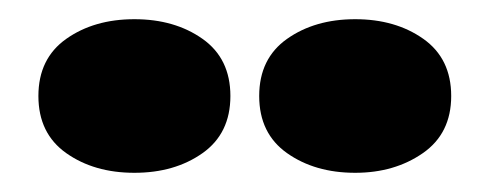

<svg xmlns="http://www.w3.org/2000/svg" viewBox="-20 -760 510 200"><path d="M120 -580Q78 -580 49 -600.5Q20 -621 20 -660Q20 -699 49 -719.5Q78 -740 120 -740Q162 -740 191 -719.5Q220 -699 220 -660Q220 -621 191 -600.5Q162 -580 120 -580ZM350 -580Q308 -580 279 -600.5Q250 -621 250 -660Q250 -699 279 -719.5Q308 -740 350 -740Q392 -740 421 -719.5Q450 -699 450 -660Q450 -621 420.5 -600.5Q391 -580 350 -580Z"/></svg>

Font: Golos Text Black
Style: Regular
Weight: 900
Designer: A.Korolkova, Vitaly Kuzmin
Foundry: ParaType Ltd
Version: Version 2.004